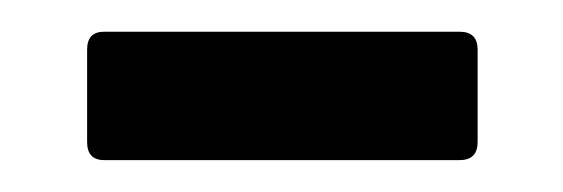

<svg xmlns="http://www.w3.org/2000/svg" viewBox="-20 -326 355 121"><path d="M45.6 -225.1Q34.9 -225.1 34.9 -236.5V-294.7Q34.9 -306 45.6 -306H269.7Q281 -306 281 -294.7V-236.5Q281 -225.1 269.7 -225.1Z"/></svg>

Font: Sofia Sans Extra Condensed
Style: Regular
Weight: 400
Designer: Botio Nikoltchev, Ani Petrova
Foundry: lettersoup
Version: Version 4.101